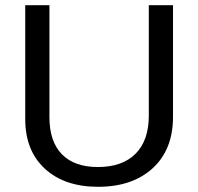

<svg xmlns="http://www.w3.org/2000/svg" viewBox="-20 -708 762 738"><path d="M357 10Q228 10 152.5 -59.5Q77 -129 77 -250V-688H170V-258Q170 -164 218 -115Q266 -66 356 -66Q450 -66 501 -117Q552 -168 552 -264V-688H645V-259Q645 -133 567 -61.5Q489 10 357 10Z"/></svg>

Font: Libra Sans
Style: Regular
Weight: 400
Foundry: Context Ltd
Version: Version 1.002